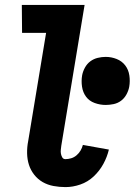

<svg xmlns="http://www.w3.org/2000/svg" viewBox="-20 -755 549 783"><path d="M247 8Q222 8 198 3.5Q174 -1 154 -12.5Q134 -24 119.5 -42.5Q105 -61 98 -83Q91 -105 90.5 -130Q90 -155 95 -180L168 -621H70L69 -735H325L230 -161Q229 -153 228 -144.5Q227 -136 228.5 -128Q230 -120 234 -113Q238 -106 247 -106Q258 -106 270 -109.5Q282 -113 292 -121.5Q302 -130 308.5 -141Q315 -152 318 -164L424 -145Q417 -115 401.5 -86.5Q386 -58 362 -35.5Q338 -13 307.5 -2.5Q277 8 247 8ZM411 -327Q388 -327 366 -335Q344 -343 331 -360.5Q318 -378 314.5 -401.5Q311 -425 315 -448Q318 -464 326.5 -479.5Q335 -495 348.5 -505Q362 -515 378.5 -519Q395 -523 411 -523Q434 -523 455.5 -514.5Q477 -506 490.5 -488.5Q504 -471 507.5 -447.5Q511 -424 507 -401Q504 -385 495.5 -369.5Q487 -354 473.5 -344Q460 -334 443.5 -330.5Q427 -327 411 -327Z"/></svg>

Font: Iosevka Curly Heavy
Style: Italic
Weight: 900
Italic angle: -9°
Monospace: yes
Designer: Belleve Invis
Foundry: Belleve Invis
Version: Version 22.1.2; ttfautohint (v1.8.4)